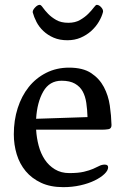

<svg xmlns="http://www.w3.org/2000/svg" viewBox="-20 -756 521 792"><path d="M37 -202Q37 -260 53 -310Q69 -360 98.5 -397Q128 -434 170.5 -455.5Q213 -477 265 -477Q322 -477 356 -454.5Q390 -432 408.5 -397Q427 -362 433 -320.5Q439 -279 440 -240Q440 -225 427 -223Q414 -221 400 -221H129Q131 -187 139.5 -155Q148 -123 164.5 -98Q181 -73 206.5 -57.5Q232 -42 266 -42Q303 -42 326 -47.5Q349 -53 364 -59.5Q379 -66 389.5 -71.5Q400 -77 412 -77Q426 -77 426 -66Q426 -53 411 -38.5Q396 -24 370.5 -11.5Q345 1 311.5 8.5Q278 16 241 16Q188 16 149.5 -2Q111 -20 86 -50Q61 -80 49 -119.5Q37 -159 37 -202ZM341 -273Q340 -304 336 -331.5Q332 -359 321 -379Q310 -399 289 -411Q268 -423 234 -423Q184 -423 158.5 -378.5Q133 -334 129 -266ZM258 -590Q226 -590 201.5 -600.5Q177 -611 159 -628Q141 -645 130.5 -665.5Q120 -686 115 -705V-707Q115 -715 125 -725.5Q135 -736 144 -736Q149 -736 157 -724.5Q165 -713 178.5 -699Q192 -685 212 -673.5Q232 -662 262 -662Q290 -662 310 -673.5Q330 -685 344 -699Q358 -713 366.5 -724.5Q375 -736 379 -736Q388 -736 396.5 -727Q405 -718 405 -710V-707Q400 -687 387.5 -666Q375 -645 356 -628Q337 -611 312.5 -600.5Q288 -590 258 -590Z"/></svg>

Font: Asar
Style: Regular
Weight: 400
Designer: Eben Sorkin
Foundry: Eben Sorkin, Pria Ravichandran
Version: Version 1.003; ttfautohint (v1.3) -l 8 -r 50 -G 0 -x 0 -H 45